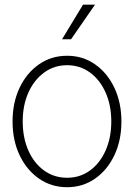

<svg xmlns="http://www.w3.org/2000/svg" viewBox="-20 -781 567 813"><path d="M264.2 11.7Q197.3 11.7 145 -24.7Q92.8 -61 63 -123.8Q33.2 -186.5 33.2 -266.6Q33.2 -346.7 63 -409.4Q92.8 -472.2 145 -508.5Q197.3 -544.9 264.2 -544.9Q330.6 -544.9 382.6 -508.5Q434.6 -472.2 464.4 -409.2Q494.1 -346.2 494.1 -266.6Q494.1 -186.5 464.4 -123.8Q434.6 -61 382.6 -24.7Q330.6 11.7 264.2 11.7ZM264.2 -28.3Q318.8 -28.3 361.1 -59.1Q403.3 -89.8 427.2 -143.8Q451.2 -197.8 451.2 -266.6Q451.2 -335.4 427.2 -389.2Q403.3 -442.9 361.1 -473.9Q318.8 -504.9 264.2 -504.9Q209.5 -504.9 167 -473.9Q124.5 -442.9 100.3 -389.2Q76.2 -335.4 76.2 -266.6Q76.2 -197.8 100.1 -143.8Q124 -89.8 166.5 -59.1Q209 -28.3 264.2 -28.3ZM242.7 -614.7 331.5 -761.2H382.3L280.8 -614.7Z"/></svg>

Font: Inter Display Extra Light
Style: Regular
Weight: 200
Designer: Rasmus Andersson
Foundry: rsms
Version: Version 4.000;git-4fc901f